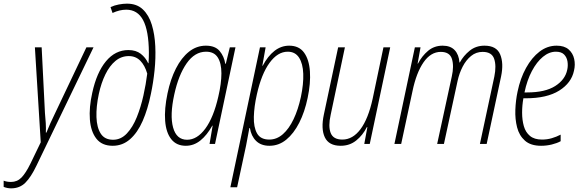

<svg xmlns="http://www.w3.org/2000/svg" viewBox="-122 -788 3175 1051"><path d="M-61 243Q-82 243 -102 235V201Q-84 208 -62 208Q-28 208 -4.5 184Q19 160 45 107L101 -9L69 -529H106L124 -170Q127 -143 128.5 -114Q130 -85 129 -62H132Q141 -85 154 -114Q167 -143 179 -167L351 -529H390L78 118Q48 181 17 212Q-14 243 -61 243Z M495 10Q436 10 405.5 -29Q375 -68 370 -134Q365 -200 383 -280Q407 -391 458 -452.5Q509 -514 581 -514Q622 -514 648.5 -493.5Q675 -473 689 -442H691Q692 -455 692.5 -471.5Q693 -488 693 -501Q692 -620 661.5 -677.5Q631 -735 569 -735Q533 -735 494 -717L483 -749Q504 -759 528.5 -763.5Q553 -768 573 -768Q627 -768 660 -736.5Q693 -705 709 -652.5Q725 -600 728 -535Q731 -470 724 -402.5Q717 -335 704 -274Q687 -190 659 -126Q631 -62 590 -26Q549 10 495 10ZM497 -23Q540 -23 572.5 -57.5Q605 -92 627 -147Q649 -202 663 -265Q677 -328 684 -385Q671 -430 646 -455.5Q621 -481 583 -481Q542 -481 510 -454.5Q478 -428 455 -381Q432 -334 419 -274Q404 -204 406 -147Q408 -90 429.5 -56.5Q451 -23 497 -23Z M895 10Q844 10 815.5 -26Q787 -62 782 -126.5Q777 -191 795 -277Q811 -354 841 -413Q871 -472 912.5 -505Q954 -538 1005 -538Q1056 -538 1080.5 -508.5Q1105 -479 1111 -439H1114L1136 -529H1167L1055 0H1025L1042 -100H1040Q1011 -48 975 -19Q939 10 895 10ZM902 -23Q957 -23 1002 -84Q1047 -145 1073 -259Q1090 -331 1090 -386.5Q1090 -442 1070 -473.5Q1050 -505 1006 -505Q944 -505 899.5 -441Q855 -377 832 -271Q807 -157 825.5 -90Q844 -23 902 -23Z M1139 237 1301 -529H1332L1314 -428H1316Q1344 -481 1380.5 -509.5Q1417 -538 1461 -538Q1515 -538 1542.5 -500Q1570 -462 1574.5 -397Q1579 -332 1562 -252Q1546 -175 1516 -116Q1486 -57 1445 -23.5Q1404 10 1353 10Q1307 10 1280 -16.5Q1253 -43 1246 -87H1243Q1239 -64 1234 -39Q1229 -14 1225 9L1176 237ZM1352 -24Q1393 -24 1426.5 -53.5Q1460 -83 1485 -135.5Q1510 -188 1525 -257Q1540 -328 1538 -384Q1536 -440 1515 -472.5Q1494 -505 1453 -505Q1398 -505 1353.5 -444Q1309 -383 1284 -271Q1269 -205 1267.5 -148.5Q1266 -92 1285 -58Q1304 -24 1352 -24Z M1743 10Q1678 10 1656 -36.5Q1634 -83 1651 -162L1729 -529H1766L1688 -159Q1674 -97 1688 -60.5Q1702 -24 1752 -24Q1809 -24 1851.5 -81Q1894 -138 1918 -248L1977 -529H2014L1902 0H1872L1889 -92H1886Q1864 -48 1828 -19Q1792 10 1743 10Z M2037 0 2149 -529H2180L2164 -440H2166Q2188 -482 2221.5 -510Q2255 -538 2301 -538Q2344 -538 2367 -513.5Q2390 -489 2393 -446H2395Q2415 -483 2449 -510.5Q2483 -538 2530 -538Q2596 -538 2616 -490Q2636 -442 2621 -370L2542 0H2505L2584 -369Q2596 -428 2583 -466Q2570 -504 2520 -504Q2484 -504 2456.5 -481.5Q2429 -459 2410.5 -423Q2392 -387 2383 -346L2308 0H2271L2351 -369Q2364 -426 2352 -465Q2340 -504 2291 -504Q2236 -504 2196.5 -447Q2157 -390 2136 -289L2074 0Z M2840 10Q2783 10 2751.5 -18Q2720 -46 2708.5 -91Q2697 -136 2699 -187.5Q2701 -239 2711 -286Q2726 -359 2757.5 -416Q2789 -473 2831.5 -505.5Q2874 -538 2925 -538Q2967 -538 2990.5 -517.5Q3014 -497 3021 -465.5Q3028 -434 3020 -401Q3006 -334 2939 -292Q2872 -250 2756 -250H2743Q2736 -211 2736 -171Q2736 -131 2745.5 -97.5Q2755 -64 2779 -44Q2803 -24 2845 -24Q2873 -24 2898.5 -31.5Q2924 -39 2947 -51V-15Q2927 -4 2898.5 3Q2870 10 2840 10ZM2921 -505Q2884 -505 2850 -477Q2816 -449 2789.5 -399Q2763 -349 2749 -282H2763Q2862 -282 2917 -317Q2972 -352 2983 -406Q2988 -428 2984.5 -451Q2981 -474 2966 -489.5Q2951 -505 2921 -505Z"/></svg>

Font: Noto Sans Condensed ExtraLight
Style: Italic
Weight: 200
Width: 3
Italic angle: -12°
Designer: Monotype Design Team
Foundry: Monotype Imaging Inc.
Version: Version 2.013; ttfautohint (v1.8.4.7-5d5b)